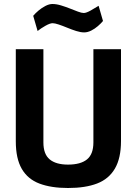

<svg xmlns="http://www.w3.org/2000/svg" viewBox="-20 -929 683 960"><path d="M320 11Q236 11 177.5 -11Q119 -33 89 -84.5Q59 -136 59 -222V-683H197V-217Q197 -158 228.5 -132Q260 -106 320 -106Q383 -106 415 -132Q447 -158 447 -217V-683H585V-224Q585 -138 554.5 -86Q524 -34 465.5 -11.5Q407 11 320 11ZM401 -767Q383 -767 361 -774Q339 -781 316 -790.5Q293 -800 273.5 -806.5Q254 -813 243 -813Q230 -813 207 -800Q184 -787 168 -774L146 -850Q157 -863 173 -876.5Q189 -890 207.5 -899.5Q226 -909 242 -909Q262 -909 285 -902Q308 -895 329.5 -886.5Q351 -878 369.5 -871Q388 -864 399 -864Q411 -864 433.5 -876.5Q456 -889 473 -900L495 -824Q485 -812 469.5 -798.5Q454 -785 436 -776Q418 -767 401 -767Z"/></svg>

Font: Cairo Play
Style: Bold
Weight: 700
Version: Version 3.119